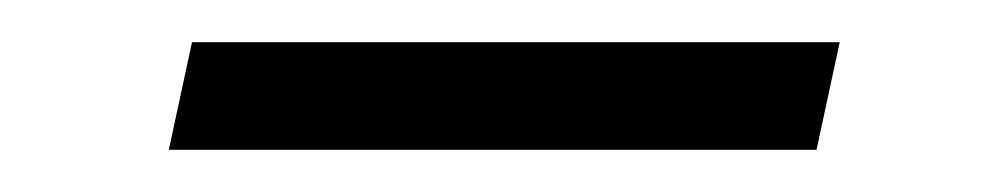

<svg xmlns="http://www.w3.org/2000/svg" viewBox="-20 -311 471 91"><path d="M378 -291 367 -240H60L71 -291Z"/></svg>

Font: Prodigy Sans Light
Style: Italic
Weight: 300
Italic angle: -13°
Designer: Wei Huang
Foundry: Wei Huang
Version: Version 1.003; ttfautohint (v1.8.3)